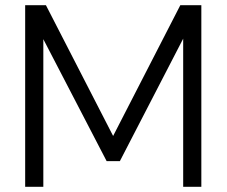

<svg xmlns="http://www.w3.org/2000/svg" viewBox="-20 -720 873 740"><path d="M77 0V-700H157L416 -196L675 -700H756V0H686V-571L442 -99H391L147 -569V0Z"/></svg>

Font: DM Sans 18pt Light
Style: Regular
Weight: 300
Designer: Colophon Foundry, Jonny Pinhorn
Foundry: Colophon Foundry
Version: Version 4.004;gftools[0.9.30]